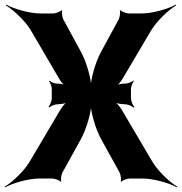

<svg xmlns="http://www.w3.org/2000/svg" viewBox="-74 -769 784 827"><path d="M490 -347V-385C490 -396 497 -414 503 -420L501 -422C495 -416 477 -409 466 -409C452 -409 432 -406 423 -400L425 -397C434 -402 447 -418 454 -430L577 -638C602 -680 653 -727 685 -746L683 -749C651 -731 584 -711 536 -711H481C471 -711 449 -719 445 -725L442 -723C445 -717 442 -694 437 -685L362 -547C336 -500 316 -426 316 -385H320C320 -426 300 -500 274 -547L199 -685C194 -694 191 -717 194 -723L191 -725C187 -719 165 -711 155 -711H101C52 -711 -15 -731 -47 -749L-49 -746C-17 -727 34 -680 59 -638L182 -428C188 -417 200 -403 209 -398L211 -401C202 -406 184 -409 171 -409C161 -409 145 -416 139 -421L137 -419C142 -413 149 -397 149 -387V-346C149 -333 141 -315 135 -309L138 -306C144 -312 162 -320 175 -320C189 -320 211 -324 220 -329L218 -333C209 -327 195 -311 187 -298L54 -73C29 -31 -22 17 -54 35L-52 38C-20 20 47 0 96 0H151C161 0 183 7 187 14L190 12C187 5 190 -17 195 -26L274 -169C300 -216 320 -289 320 -329H316C316 -289 336 -216 362 -169L441 -26C446 -17 449 5 446 12L449 14C453 7 475 0 485 0H540C589 0 656 20 688 38L690 35C658 17 607 -31 582 -73L450 -297C442 -310 427 -328 417 -333L415 -330C425 -324 447 -320 463 -320C476 -320 495 -312 502 -305L505 -308C498 -315 490 -334 490 -347Z"/></svg>

Font: Asimov
Style: Edge
Weight: 500
Designer: Google
Version: Version 2.000980: 2014